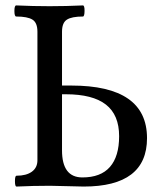

<svg xmlns="http://www.w3.org/2000/svg" viewBox="-20 -686 613 709"><path d="M41 2.9Q35.2 2.9 35.2 -17.1Q35.2 -37.1 41 -37.1Q77.1 -37.1 97.7 -52Q118.2 -66.9 118.2 -94.2V-568.8Q118.2 -602.1 99.9 -613.5Q81.5 -625 40 -625Q33.2 -625 33.2 -645.5Q33.2 -666 40 -666Q101.6 -663.1 163.1 -663.1Q224.6 -663.1 286.1 -666Q292.5 -666 292.2 -645.5Q292 -625 286.1 -625Q245.1 -625 227.1 -613.5Q209 -602.1 209 -568.8V-370.1H243.2Q522.9 -370.1 522.9 -175.8Q522.9 2.9 289.1 2.9Q274.9 2.9 230 1.5Q185.1 0 164.1 0Q102.5 0 41 2.9ZM284.2 -30.8Q352.1 -30.8 386 -69.6Q419.9 -108.4 419.9 -183.1Q419.9 -261.7 371.1 -299.8Q322.3 -337.9 223.1 -337.9H209V-130.9Q209 -30.8 284.2 -30.8Z"/></svg>

Font: Junicode SmCond Medium
Style: Regular
Weight: 500
Width: 4
Designer: Peter S. Baker
Version: Version 2.206